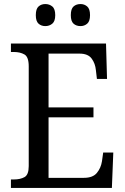

<svg xmlns="http://www.w3.org/2000/svg" viewBox="-20 -929 618 949"><path d="M34 0V-42H49Q80 -42 101 -53.5Q122 -65 122 -108V-601Q122 -648 100.5 -660Q79 -672 49 -672H34V-714H504L509 -539H459L454 -582Q451 -615 433 -639.5Q415 -664 373 -664H220V-398H442V-349H220V-50H395Q439 -50 459 -74.5Q479 -99 484 -132L490 -175H540L533 0ZM378 -800Q357 -800 343.5 -812Q330 -824 330 -854Q330 -885 343.5 -897Q357 -909 378 -909Q397 -909 411 -897Q425 -885 425 -854Q425 -824 411 -812Q397 -800 378 -800ZM204 -800Q184 -800 170.5 -812Q157 -824 157 -854Q157 -885 170.5 -897Q184 -909 204 -909Q224 -909 238.5 -897Q253 -885 253 -854Q253 -824 238.5 -812Q224 -800 204 -800Z"/></svg>

Font: Noto Serif Myanmar SemCond
Style: Regular
Weight: 400
Width: 4
Designer: Ben Mitchell and the Monotype Design Team
Foundry: Monotype Imaging Inc.
Version: Version 2.106; ttfautohint (v1.8.4.7-5d5b)